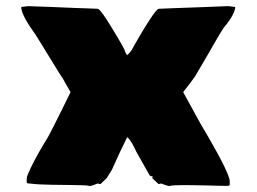

<svg xmlns="http://www.w3.org/2000/svg" viewBox="-20 -606 843 631"><path d="M347.7 -47.9 330.1 -20 310.1 -1 300.8 -2.9Q300.3 -2.9 296.9 -1.5Q293.5 0 288.8 1.7Q284.2 3.4 279.5 4.6Q274.9 5.9 272.9 4.9Q267.1 3.4 254.2 2.9Q241.2 2.4 224.4 2.2Q207.5 2 187.7 1.7Q168 1.5 148.4 1.2Q128.9 1 110.6 0Q92.3 -1 78.1 -2.9H74.7Q67.4 -2.9 67.6 -8.8Q67.9 -14.6 67.9 -19Q67.9 -23.9 71.8 -33.7Q75.7 -43.5 81.8 -55.9Q87.9 -68.4 95.2 -82.3Q102.5 -96.2 109.9 -108.9Q117.2 -121.6 123.5 -132.3Q129.9 -143.1 133.8 -148.9Q136.2 -152.8 140.9 -161.4Q145.5 -169.9 151.4 -181.6Q157.2 -193.4 164.1 -206.8Q170.9 -220.2 177.7 -233.9Q193.8 -265.6 211.9 -303.2Q207.5 -310.5 203.1 -318.4Q199.2 -325.2 194.6 -333Q189.9 -340.8 186 -349.1Q184.6 -350.1 177.2 -361.8Q169.9 -373.5 159.4 -390.6Q148.9 -407.7 137 -427Q125 -446.3 114.7 -463.4Q104.5 -480.5 96.9 -491.9Q89.4 -503.4 87.9 -504.9Q84 -510.3 77.6 -519.8Q71.3 -529.3 65.2 -540.3Q59.1 -551.3 54.4 -562.7Q49.8 -574.2 49.8 -583L72.8 -585.9Q73.2 -585.9 83.3 -585.4Q93.3 -585 109.1 -584.5Q125 -584 145.3 -583.3Q165.5 -582.5 186.5 -581.5Q207.5 -580.6 227.5 -579.8Q247.6 -579.1 263.7 -578.6Q279.8 -578.1 289.8 -577.6Q299.8 -577.1 300.8 -577.1Q304.2 -577.1 311.8 -567.9Q319.3 -558.6 328.9 -544.2Q338.4 -529.8 348.6 -512.9Q358.9 -496.1 367.7 -481Q376.5 -465.8 382.6 -455.1Q388.7 -444.3 389.6 -441.9Q389.6 -439.5 390.9 -436.5Q392.1 -433.6 393.6 -431.2Q395 -428.7 396.2 -426.8Q397.5 -424.8 397.9 -424.8Q400.9 -427.2 403.3 -429.7Q407.2 -433.6 413.1 -441.9Q414.1 -444.3 420.2 -455.1Q426.3 -465.8 435.1 -481Q443.8 -496.1 454.1 -512.9Q464.4 -529.8 473.9 -544.2Q483.4 -558.6 491 -567.9Q498.5 -577.1 502 -577.1Q502.9 -577.1 520.3 -577.9Q537.6 -578.6 562.5 -579.6Q587.4 -580.6 616.5 -581.5Q645.5 -582.5 670.4 -583.5Q695.3 -584.5 712.2 -585.2Q729 -585.9 730 -585.9L752.9 -583Q752.9 -574.7 748.5 -564.7Q744.1 -554.7 737.8 -544.9Q731.4 -535.2 725.1 -526.9Q718.8 -518.6 714.8 -514.2Q713.4 -512.7 705.8 -500.2Q698.2 -487.8 688 -470Q677.7 -452.1 665.8 -431.4Q653.8 -410.6 643.3 -392.8Q632.8 -375 625.5 -362.5Q618.2 -350.1 616.7 -349.1Q611.3 -340.8 605.2 -333Q599.1 -325.2 593.8 -318.4Q587.9 -310.5 582 -303.2Q596.7 -276.4 609.4 -253.4Q614.7 -243.7 620.1 -233.9Q625.5 -224.1 630.1 -215.6Q634.8 -207 638.4 -200.4Q642.1 -193.8 644 -190.9Q648.9 -182.6 657.7 -167.7Q666.5 -152.8 676.5 -135Q686.5 -117.2 697 -98.1Q707.5 -79.1 715.8 -61.8Q724.1 -44.4 729.5 -31Q734.9 -17.6 734.9 -11.2Q734.9 -6.3 735.1 -0.7Q735.4 4.9 728 4.9H725.1Q711.4 4.9 693.8 4.4Q676.3 3.9 657.2 3.4Q638.2 2.9 619.6 2.7Q601.1 2.4 585 2.4Q568.8 2.4 556.6 2.9Q544.4 3.4 539.1 4.9Q536.1 5.9 531.5 4.6Q526.9 3.4 522 1.7Q517.1 0 513.7 -1.5Q510.3 -2.9 509.8 -2.9Q508.8 -2.9 505.4 -2Q502 -1 501 -1L481 -20V-25.9Q481 -28.8 478.8 -27.1Q476.6 -25.4 471.7 -29.8L427.7 -107.9Q425.8 -112.3 421.9 -120.4Q418 -128.4 413.3 -136Q408.7 -143.6 404.3 -149.2Q399.9 -154.8 397.9 -154.8L375 -107.9Z"/></svg>

Font: Sigmar One
Style: Regular
Weight: 400
Version: Version 1.000